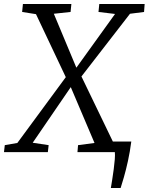

<svg xmlns="http://www.w3.org/2000/svg" viewBox="-51 -763 746 963"><path d="M505 180Q508 162 512 136.8Q516 111.5 519.5 85Q523 58.5 524.8 35.8Q526.5 13 525 0L461 -53H607.5Q601 -2.5 590.8 44.2Q580.5 91 570.2 126.5Q560 162 554 180ZM-31 0 -27 -35 36 -46 279 -376 332 -423.5 526 -693 443 -703 447 -743H674.5L671.5 -703L601 -694L357.5 -379.5L304 -326L113 -47L193 -35L189 0ZM337.5 0 340.5 -35 423 -46 304 -326 279 -376 129.5 -692 60 -703 64 -743H307L303 -703L219 -694L332 -423.5L357.5 -379.5L518 -47L591 -35L589 0Z"/></svg>

Font: Merriweather 7pt Light
Style: Italic
Weight: 300
Italic angle: -7.8°
Designer: Eben Sorkin
Foundry: Eben Sorkin
Version: Version 2.200;gftools[0.9.31]